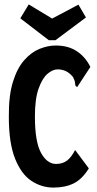

<svg xmlns="http://www.w3.org/2000/svg" viewBox="-20 -838 440 869"><path d="M222 11Q168 11 122 -19.5Q76 -50 48 -120.5Q20 -191 20 -308Q19 -405 38.5 -467.5Q58 -530 90 -566Q122 -602 159.5 -617Q197 -632 232 -632Q289 -632 328 -606Q367 -580 389 -535L334 -451L329 -444L322 -449Q320 -456 319 -466Q318 -476 310 -490Q294 -509 277 -516.5Q260 -524 241 -524Q218 -524 194.5 -503.5Q171 -483 154.5 -436.5Q138 -390 138 -311Q138 -197 165.5 -146.5Q193 -96 234 -96Q263 -96 283 -111Q303 -126 320 -159L382 -76Q352 -27 313.5 -8Q275 11 222 11ZM335 -817 369 -759 231 -656H201L72 -755L110 -818L216 -754Z"/></svg>

Font: Inconsolata Condensed Black
Style: Regular
Weight: 900
Width: 3
Monospace: yes
Designer: Raph Levien, Cyreal, Brenton Simpson
Foundry: Raph Levien, Cyreal, Google
Version: Version 3.001; ttfautohint (v1.8.2.53-6de2)